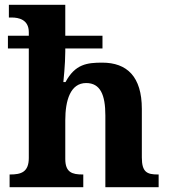

<svg xmlns="http://www.w3.org/2000/svg" viewBox="-20 -780 707 800"><path d="M20 0H327V-53H324C280 -53 252 -62 252 -118V-279C252 -361 273 -434 339 -434C398 -434 419 -385 419 -299V0H641V-53H638C593 -53 571 -62 571 -124V-326C571 -461 509 -519 406 -519C343 -519 293 -513 253 -438H244C244 -438 252 -513 252 -565V-578H407V-631H252V-760H17V-707H29C57 -707 100 -699 100 -646V-631H13V-578H100V-122C100 -62 67 -53 22 -53H20Z"/></svg>

Font: Noto Serif Test
Style: Bold
Weight: 700
Version: Version 1.000